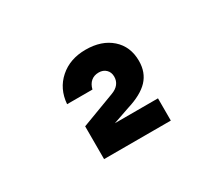

<svg xmlns="http://www.w3.org/2000/svg" viewBox="-87 -1103 923 809"><g transform="rotate(-30 375.0 -699.0)"><path d="M432.4 -759.8Q432.4 -781.3 418.8 -794.4Q405.2 -807.5 384 -807.5Q361.2 -807.5 346.2 -794.7Q331.3 -782 325.6 -758.3H202.2Q207.8 -830.1 257.8 -874.2Q307.7 -918.3 384 -918.3Q461.6 -918.3 508.7 -876.7Q555.8 -835 555.8 -765Q555.8 -709.5 522.3 -673.6Q488.7 -637.8 417.3 -616.1L273.7 -566.5L272.3 -588.2H546.2V-480H221.5V-639.5L386.3 -701.5Q409.3 -709.9 420.8 -724.7Q432.4 -739.4 432.4 -759.8Z"/></g></svg>

Font: Martian Mono Custom sWd Rg
Style: Regular
Weight: 400
Width: 6
Monospace: yes
Designer: Alex Havermale
Foundry: Evil Martians
Version: Version 1.000